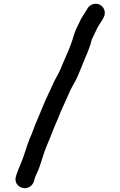

<svg xmlns="http://www.w3.org/2000/svg" viewBox="-20 -812 637 1016"><path d="M158.9 148.9C163.6 128.3 172.8 109.6 180.6 92.9C190.2 70 205.4 22.7 214.1 -5.9C227.9 -45.4 239.7 -66.9 253.3 -104.4C264.3 -132.6 276.1 -160.3 288.4 -188.6C304.4 -232.3 326.1 -272.7 342.4 -312.7C353.3 -339 365.7 -360 379.1 -384C391.4 -406.6 401.9 -435.9 413.5 -462.8L425.4 -492.6C428.7 -501.1 430.9 -506.6 433.7 -512.4L441.5 -529.9C450.5 -552.5 458.3 -573.8 464.9 -600C465 -600.4 465.2 -601.1 465.4 -601.6C472.4 -619.2 482.5 -635.9 488.5 -650.8C498.7 -674.8 512.5 -691 523.1 -710.1L528.1 -719.1C542.3 -744.8 531.8 -773.7 510.8 -785.6C484.9 -800.4 456.2 -788.1 443.8 -768.7L438.9 -759.9C427.9 -740.5 418.7 -730 408.2 -710.5C394.3 -680 379.1 -655.4 370 -623.6C355.2 -569.1 331.9 -521 310.6 -471.4C299.6 -441 283.2 -410.6 267.9 -383.9C260.9 -371 246.8 -335.5 237.1 -317.3C217.3 -277.6 198.3 -226.9 179.4 -182.8C168 -158.9 158.2 -130.2 148.6 -105.3L136.5 -77.2C122.3 -42.6 107.1 14.2 90.5 53C81.9 72.6 72 95.8 67 112.6L64 122.5C55.6 151.2 73.2 175 97.5 182C126.8 190.3 152.2 170.6 158.9 148.9Z"/></svg>

Font: Smoothie
Style: Light
Weight: 400
Foundry: Cannot Into Space Fonts
Version: Version 0.8